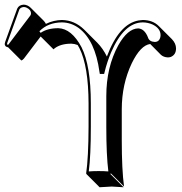

<svg xmlns="http://www.w3.org/2000/svg" viewBox="-49 -744 779 824"><path d="M53.2 -724.1Q69.8 -723.1 82.5 -710.9L139.2 -654.3Q145 -647.9 147.9 -641.6Q181.2 -657.7 216.8 -658.2Q271 -657.2 312 -617.2L368.7 -560.5Q392.6 -536.1 409.7 -501.5Q461.9 -641.1 545.4 -656.2Q555.2 -657.7 564 -658.2Q606.9 -657.7 632.3 -632.3L689 -575.7Q706.1 -557.6 706.5 -536.6Q706.5 -508.8 683.6 -499.5Q677.2 -497.6 671.4 -497.6Q652.8 -498.5 641.6 -508.8L595.7 -555.2Q554.2 -549.8 516.6 -472.7Q473.6 -382.3 473.6 -274.4V-143.6Q473.6 -14.6 483.4 56.6L426.8 0L424.8 2.9L481.4 59.6Q479.5 59.6 430.7 56.6L378.4 59.6L321.8 2.9L320.8 0Q330.6 -68.4 331.1 -200.2V-299.8Q330.6 -460 292 -537.1Q287.6 -544.9 284.2 -550.8Q270.5 -556.2 257.3 -556.6Q211.9 -556.6 185.5 -536.6Q182.6 -534.2 180.7 -532.2L125.5 -587.4L53.7 -492.7Q47.4 -485.4 42.5 -484.4L-14.2 -541Q-20.5 -542 -24.9 -545.4Q-28.8 -550.3 -28.8 -555.2Q-28.3 -558.6 -26.9 -564L24.9 -707Q32.2 -723.1 53.2 -724.1ZM340.8 -200.2Q340.8 -75.7 332 -8.3Q351.6 -9.8 374 -9.8Q397.5 -9.8 416 -8.3Q407.2 -79.1 407.2 -200.2V-331.1Q407.2 -456.1 459 -550.3Q499 -621.1 543.9 -622.1Q571.8 -620.6 586.4 -582.5V-582Q592.8 -564.9 615.2 -564Q634.3 -564 639.2 -585Q640.1 -589.4 640.1 -592.8Q640.1 -622.6 605 -639.2Q585.9 -647.5 564 -647.9Q483.4 -647.9 427.7 -519Q410.2 -477.5 399.9 -434.6L397.9 -426.8H379.4L377.9 -435.5Q359.4 -570.8 289.1 -623.5Q255.9 -647.5 216.8 -647.9Q157.2 -647.5 120.1 -609.9L125.5 -603Q154.3 -623 201.2 -623Q258.3 -621.1 300.8 -541.5Q340.8 -461.9 340.8 -299.8ZM53.2 -713.9Q39.6 -712.9 34.2 -703.6L-17.6 -560.5Q-18.6 -557.6 -19 -554.7Q-17.1 -552.2 -14.6 -551.3Q-12.2 -553.7 -11.2 -555.2L81.1 -677.2Q84 -681.6 84 -686Q84 -702.6 64.5 -711.4Q58.6 -713.9 53.2 -713.9Z"/></svg>

Font: Linux Biolinum Shadow O
Style: Bold
Weight: 700
Designer: Philipp H. Poll
Foundry: Philipp H. Poll
Version: Version 0.9.2